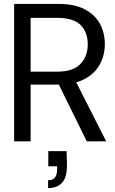

<svg xmlns="http://www.w3.org/2000/svg" viewBox="-20 -720 585 978"><path d="M52 0V-700H278Q360 -700 412 -672.5Q464 -645 489 -599Q514 -553 514 -495Q514 -439 488.5 -392Q463 -345 410 -317Q357 -289 274 -289H136V0ZM422 0 268 -313H362L521 0ZM136 -355H272Q352 -355 389.5 -394Q427 -433 427 -494Q427 -556 390.5 -592.5Q354 -629 271 -629H136ZM225 238V198Q250 198 260.5 183.5Q271 169 271 141V127H226V50H319Q320 70 320.5 89Q321 108 321 124Q321 184 296 211Q271 238 225 238Z"/></svg>

Font: DM Sans 36pt
Style: Regular
Weight: 400
Designer: Colophon Foundry, Jonny Pinhorn
Foundry: Colophon Foundry
Version: Version 4.004;gftools[0.9.30]